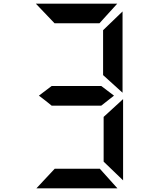

<svg xmlns="http://www.w3.org/2000/svg" viewBox="-20 -823 840 1056"><path d="M180 213 281 105H529L626 213ZM657 169 550 66V-180L657 -278ZM264 -242Q230 -270 194 -297L264 -350H537L607 -297L537 -242ZM177 -803H625L527 -695H280ZM654 -760V-313L547 -410V-657Z"/></svg>

Font: Digital Numbers
Style: Regular
Weight: 400
Version: Version 001.102